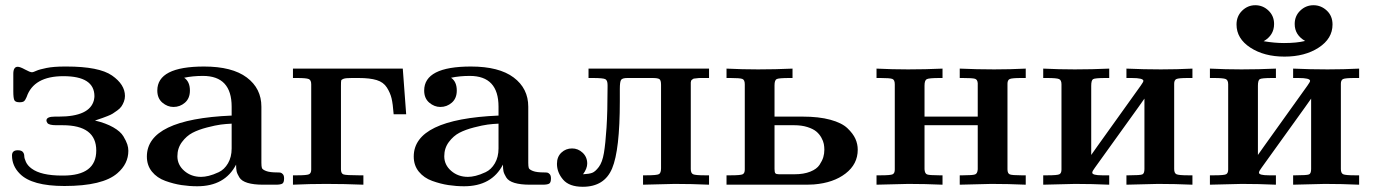

<svg xmlns="http://www.w3.org/2000/svg" viewBox="-20 -708 5264 736"><path d="M26 -112Q26 -132 48 -132Q62 -132 67.5 -125.5Q73 -119 73 -110Q73 -101 79.5 -87Q86 -73 101 -62Q137 -35 218 -35H222Q349 -35 349 -131Q349 -228 220 -228H196Q169 -228 162 -236Q158 -242 158 -246Q158 -261 190 -261H205Q324 -261 340 -324Q342 -334 342 -339Q342 -416 223 -416Q109 -416 82 -336Q77 -324 72 -320Q67 -316 55 -316Q39 -316 35 -324Q31 -332 31 -358V-425Q31 -452 48 -452Q57 -452 76 -441.5Q95 -431 103 -431Q107 -431 119 -436.5Q131 -442 158.5 -447.5Q186 -453 229 -453H235Q360 -453 409.5 -418.5Q459 -384 459 -340Q459 -329 455 -318.5Q451 -308 445.5 -300Q440 -292 429.5 -284.5Q419 -277 412 -272.5Q405 -268 392 -263Q379 -258 373.5 -256Q368 -254 356 -250L344 -246Q386 -236 414 -220Q442 -204 453 -185.5Q464 -167 468 -154.5Q472 -142 472 -130Q472 -80 430 -44Q374 5 227 5Q102 5 56 -42Q26 -72 26 -112Z M543 -108Q543 -251 868 -265V-299Q868 -417 758 -417Q719 -417 686 -410Q708 -395 708 -361Q708 -331 689 -314.5Q670 -298 645 -298Q622 -298 602.5 -314.5Q583 -331 583 -361Q583 -453 762 -453Q870 -453 926 -411Q982 -369 982 -299V-84Q982 -70 984 -64Q986 -58 1000 -52.5Q1014 -47 1043 -47Q1052 -47 1056 -46Q1060 -45 1064.5 -40Q1069 -35 1069 -24Q1069 -8 1062 -4Q1055 0 1037 0H989Q952 0 929 -7Q906 -14 897.5 -28Q889 -42 887 -51.5Q885 -61 885 -77Q842 6 736 6Q706 6 676 1.5Q646 -3 614 -14.5Q582 -26 562.5 -50Q543 -74 543 -108ZM660 -109Q660 -76 686.5 -53Q713 -30 751 -30Q764 -30 780.5 -34Q797 -38 818.5 -48Q840 -58 854 -82Q868 -106 868 -139V-234Q846 -233 826.5 -230.5Q807 -228 774 -219.5Q741 -211 718 -199Q695 -187 677.5 -163.5Q660 -140 660 -109Z M1103 0V-36H1120Q1156 -36 1164.5 -40Q1173 -44 1173 -58V-385Q1173 -401 1163.5 -405Q1154 -409 1119 -409H1103V-445H1524L1537 -270H1489Q1486 -310 1481 -331Q1476 -352 1463 -372.5Q1450 -393 1424 -401Q1398 -409 1355 -409H1328Q1305 -409 1297 -406Q1289 -403 1288 -399.5Q1287 -396 1287 -379V-59Q1287 -43 1296.5 -39.5Q1306 -36 1355 -36H1373V0Q1301 -3 1230 -3Q1167 -3 1103 0Z M1566 -108Q1566 -251 1891 -265V-299Q1891 -417 1781 -417Q1742 -417 1709 -410Q1731 -395 1731 -361Q1731 -331 1712 -314.5Q1693 -298 1668 -298Q1645 -298 1625.5 -314.5Q1606 -331 1606 -361Q1606 -453 1785 -453Q1893 -453 1949 -411Q2005 -369 2005 -299V-84Q2005 -70 2007 -64Q2009 -58 2023 -52.5Q2037 -47 2066 -47Q2075 -47 2079 -46Q2083 -45 2087.5 -40Q2092 -35 2092 -24Q2092 -8 2085 -4Q2078 0 2060 0H2012Q1975 0 1952 -7Q1929 -14 1920.5 -28Q1912 -42 1910 -51.5Q1908 -61 1908 -77Q1865 6 1759 6Q1729 6 1699 1.5Q1669 -3 1637 -14.5Q1605 -26 1585.5 -50Q1566 -74 1566 -108ZM1683 -109Q1683 -76 1709.5 -53Q1736 -30 1774 -30Q1787 -30 1803.5 -34Q1820 -38 1841.5 -48Q1863 -58 1877 -82Q1891 -106 1891 -139V-234Q1869 -233 1849.5 -230.5Q1830 -228 1797 -219.5Q1764 -211 1741 -199Q1718 -187 1700.5 -163.5Q1683 -140 1683 -109Z M2115 -80Q2115 -107 2132 -123Q2149 -139 2173 -139Q2196 -139 2213.5 -122.5Q2231 -106 2231 -81Q2231 -62 2215 -40Q2238 -41 2250 -45.5Q2262 -50 2275.5 -68Q2289 -86 2295 -121.5Q2301 -157 2305 -218.5Q2309 -280 2309 -374V-382Q2309 -400 2300.5 -404.5Q2292 -409 2252 -409H2236V-445H2698V-409H2682Q2672 -409 2664.5 -409Q2657 -409 2651.5 -408Q2646 -407 2642 -407Q2638 -407 2635.5 -404.5Q2633 -402 2631.5 -401.5Q2630 -401 2629 -397Q2628 -393 2628 -392Q2628 -391 2628 -385Q2628 -379 2628 -377V-60Q2628 -44 2637 -40Q2646 -36 2681 -36H2698V0Q2632 -3 2566 -3Q2556 -3 2445 0V-36H2458Q2498 -36 2506 -40.5Q2514 -45 2514 -63V-383Q2514 -400 2508 -404.5Q2502 -409 2481 -409H2385Q2366 -409 2361 -402Q2356 -395 2356 -367V-320Q2356 -133 2326.5 -62.5Q2297 8 2214 8Q2162 8 2138.5 -19.5Q2115 -47 2115 -80Z M2765 0V-36H2782Q2819 -36 2827 -40Q2835 -44 2835 -58V-385Q2835 -402 2825.5 -405.5Q2816 -409 2780 -409H2765V-445Q2825 -442 2886 -442Q2952 -442 3018 -445V-409H3007Q2966 -409 2957.5 -405Q2949 -401 2949 -381V-261H3057Q3119 -261 3163 -249Q3207 -237 3228.5 -216.5Q3250 -196 3259 -176Q3268 -156 3268 -134Q3268 -79 3221.5 -43Q3175 -7 3100 -1Q3085 0 3054 0ZM2949 -60Q2949 -47 2952.5 -43.5Q2956 -40 2966 -40H3026Q3061 -40 3086 -50Q3111 -60 3121.5 -76Q3132 -92 3136 -105.5Q3140 -119 3140 -134Q3140 -145 3138 -156Q3136 -167 3128.5 -180.5Q3121 -194 3109 -204Q3097 -214 3075 -221Q3053 -228 3024 -228H2949Z M3340 0V-36H3357Q3394 -36 3402 -40Q3410 -44 3410 -58V-385Q3410 -402 3400.5 -405.5Q3391 -409 3355 -409H3340V-445Q3400 -442 3461 -442Q3527 -442 3593 -445V-409H3582Q3541 -409 3532.5 -404.5Q3524 -400 3524 -380V-261H3728V-389Q3727 -403 3717.5 -406Q3708 -409 3670 -409H3659V-445Q3725 -442 3791 -442Q3852 -442 3912 -445V-409H3894Q3859 -409 3850.5 -405Q3842 -401 3842 -387V-59Q3842 -43 3851 -39.5Q3860 -36 3895 -36H3912V0Q3846 -3 3780 -3Q3770 -3 3659 0V-36H3672Q3709 -36 3718 -39.5Q3727 -43 3728 -59V-228H3524V-59Q3525 -43 3533.5 -39.5Q3542 -36 3580 -36H3593V0Q3527 -3 3462 -3Q3451 -3 3340 0Z M3979 0V-36H3996Q4033 -36 4041 -40Q4049 -44 4049 -58V-385Q4049 -401 4039.5 -405Q4030 -409 3994 -409H3979V-445Q4039 -442 4100 -442Q4166 -442 4232 -445V-409H4218Q4177 -409 4170 -404.5Q4163 -400 4163 -379V-114Q4171 -126 4187 -148L4353 -380Q4363 -394 4363 -398Q4363 -409 4318 -409H4298V-445Q4364 -442 4430 -442Q4491 -442 4551 -445V-409H4534Q4498 -409 4489.5 -405Q4481 -401 4481 -387V-60Q4481 -44 4490 -40Q4499 -36 4534 -36H4551V0Q4485 -3 4419 -3Q4409 -3 4298 0V-36H4308Q4351 -36 4359 -39.5Q4367 -43 4367 -60V-330Q4359 -318 4343 -296L4177 -65Q4167 -52 4167 -46Q4167 -36 4205 -36H4232V0Q4166 -3 4101 -3Q4090 -3 3979 0Z M4618 0V-36H4635Q4672 -36 4680 -40Q4688 -44 4688 -58V-385Q4688 -401 4678.5 -405Q4669 -409 4633 -409H4618V-445Q4678 -442 4739 -442Q4805 -442 4871 -445V-409H4857Q4816 -409 4809 -404.5Q4802 -400 4802 -379V-114Q4810 -126 4826 -148L4992 -380Q5002 -394 5002 -398Q5002 -409 4957 -409H4937V-445Q5003 -442 5069 -442Q5130 -442 5190 -445V-409H5173Q5137 -409 5128.5 -405Q5120 -401 5120 -387V-60Q5120 -44 5129 -40Q5138 -36 5173 -36H5190V0Q5124 -3 5058 -3Q5048 -3 4937 0V-36H4947Q4990 -36 4998 -39.5Q5006 -43 5006 -60V-330Q4998 -318 4982 -296L4816 -65Q4806 -52 4806 -46Q4806 -36 4844 -36H4871V0Q4805 -3 4740 -3Q4729 -3 4618 0ZM4720 -614Q4720 -646 4741.5 -667Q4763 -688 4792 -688Q4821 -688 4842.5 -667.5Q4864 -647 4864 -616Q4864 -573 4824 -550Q4866 -543 4902 -543Q4951 -543 4983 -551Q4943 -574 4943 -616Q4943 -647 4964.5 -667.5Q4986 -688 5015 -688Q5044 -688 5066 -667.5Q5088 -647 5088 -614Q5088 -560 5035 -525.5Q4982 -491 4904 -491Q4826 -491 4773 -525.5Q4720 -560 4720 -614Z"/></svg>

Font: CMU Serif
Style: Bold
Weight: 700
Version: Version 0.7.0